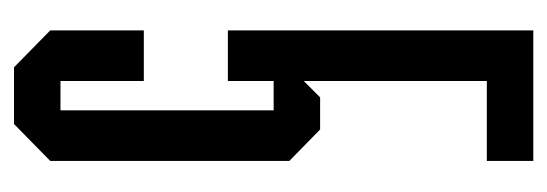

<svg xmlns="http://www.w3.org/2000/svg" viewBox="-280 -520 800 281"><g transform="rotate(90 120.5 -380.0)"><path d="M79 0 25 -53V-190H99V-68H142V-380H99V-313H25V-760H216V-692H99V-424L123 -448H170L216 -403V-53L162 0Z"/></g></svg>

Font: Commune Nuit Debout
Style: Regular
Weight: 400
Designer: Sébastien Marchal
Foundry: Sébastien Marchal
Version: Version 1.003;PS 1.3;hotconv 1.0.88;makeotf.lib2.5.647800